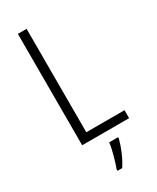

<svg xmlns="http://www.w3.org/2000/svg" viewBox="-234 -780 872 1066"><g transform="rotate(-30 202.0 -246.5)"><path d="M83 0H384V-51H139V-714H83ZM278 70V61H221C217 102 195 176 182 211V221H212C241 178 266 117 278 70Z"/></g></svg>

Font: Noto Sans Thai Cond Light
Style: Regular
Weight: 300
Width: 3
Designer: Monotype Design Team
Foundry: Monotype Imaging Inc.
Version: Version 2.002